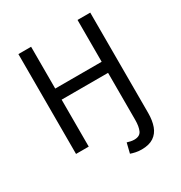

<svg xmlns="http://www.w3.org/2000/svg" viewBox="-189 -791 1030 1093"><g transform="rotate(-30 326.0 -245.0)"><path d="M427.4 165.2Q405.4 165.2 387.4 161.2Q369.3 157.2 356.1 152.5L372.2 87.2Q382 90.2 393.8 92.9Q405.5 95.7 418.3 95.7Q454.8 95.7 466.6 69.9Q478.4 44 478.4 0.2V-308.6H173.2V0H89.7V-656.3H173.2V-381.5H478.4V-656.3H562V3.1Q562 52.8 548.8 89.1Q535.6 125.5 505.7 145.4Q475.8 165.2 427.4 165.2Z"/></g></svg>

Font: Source Sans 3
Style: Regular
Weight: 200
Designer: Paul D. Hunt
Foundry: Adobe
Version: Version 3.046;hotconv 1.0.118;makeotfexe 2.5.65603